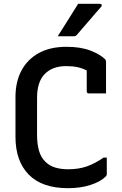

<svg xmlns="http://www.w3.org/2000/svg" viewBox="-20 -965 640 1005"><path d="M336 20Q200 20 130.5 -51Q61 -122 61 -249V-457Q61 -537 92.5 -596Q124 -655 183.5 -687.5Q243 -720 328 -720Q403 -720 454 -700Q505 -680 530 -655Q535 -650 535 -640V-476H445Q434 -476 434 -487V-596Q411 -608 385 -613.5Q359 -619 327 -619Q255 -619 214.5 -578Q174 -537 174 -453V-258Q174 -212 184 -176.5Q194 -141 218 -118Q239 -97 269 -88Q299 -79 336 -79Q392 -79 434.5 -94Q477 -109 522 -140H539V-54Q539 -46 533 -41Q508 -15 455.5 2.5Q403 20 336 20ZM389 -945H504Q510 -945 512 -940Q514 -935 510 -930Q491 -909 477.5 -893Q464 -877 451 -862Q438 -847 421.5 -828Q405 -809 381 -781Q375 -775 365 -775H282Q311 -820 335.5 -859.5Q360 -899 389 -945Z"/></svg>

Font: Recursive Sn Lnr St Med
Style: Regular
Weight: 500
Version: Version 1.085;hotconv 1.1.0;makeotfexe 2.6.0; ttfautohint (v